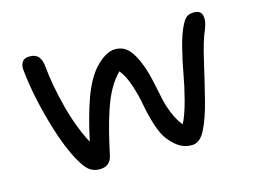

<svg xmlns="http://www.w3.org/2000/svg" viewBox="-79 -735 1103 821"><g transform="rotate(-15 472.5 -325.0)"><path d="M678.2 -51.8Q652.8 -51.8 630.6 -62.7Q608.4 -73.7 580.1 -106.9Q559.1 -132.8 544.2 -180.2Q529.3 -227.5 521.5 -271.5Q513.7 -315.4 498 -363Q482.4 -410.6 460 -437Q434.1 -411.6 413.6 -375Q393.1 -338.4 377 -289.6Q360.8 -240.7 350.6 -199.5Q340.3 -158.2 327.1 -97.2Q316.4 -54.2 271 -54.2Q248.5 -54.2 231 -64.7Q213.4 -75.2 194.8 -106Q150.9 -175.3 113 -308.3Q75.2 -441.4 64.9 -551.8Q63.5 -571.8 73 -585Q82.5 -598.1 105 -598.1Q131.8 -598.1 144.8 -582.5Q157.7 -566.9 160.2 -535.2Q167 -457 193.1 -356.2Q219.2 -255.4 259.8 -179.2Q283.7 -290 310.3 -363Q336.9 -436 373 -478Q422.9 -533.2 466.8 -533.2Q502 -533.2 525.9 -507.8Q549.8 -482.4 570.8 -423.8Q580.1 -397.9 589.4 -356Q598.6 -314 605 -281.5Q611.3 -249 626.5 -211.4Q641.6 -173.8 663.1 -147.9Q681.6 -184.6 697.3 -244.1Q712.9 -303.7 722.2 -356.7Q731.4 -409.7 746.1 -467.3Q760.7 -524.9 777.8 -558.1Q790 -582.5 801.8 -590.3Q813.5 -598.1 834 -598.1Q862.3 -598.1 868.4 -574.5Q874.5 -550.8 858.9 -513.2Q839.8 -469.7 821 -387.2Q802.2 -304.7 782 -224.4Q761.7 -144 737.8 -98.1Q714.8 -51.8 678.2 -51.8Z"/></g></svg>

Font: Shantell Sans Irregular
Style: Regular
Weight: 400
Designer: Stephen Nixon, Anya Danilova, Shantell Martin
Foundry: Arrow Type
Version: Version 1.006;[9816181b4]